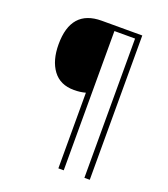

<svg xmlns="http://www.w3.org/2000/svg" viewBox="-158 -964 970 1109"><g transform="rotate(20 327.5 -409.5)"><path d="M524 34H491V-822H364V34H331V-431Q299 -422 260 -422Q175 -422 131 -481.5Q87 -541 87 -640Q87 -853 275 -853H524Z"/></g></svg>

Font: Noto Sans Kannada UI ExtraLight
Style: Regular
Weight: 200
Designer: Jelle Bosma - Monotype Design Team
Foundry: Monotype Imaging Inc.
Version: Version 2.005; ttfautohint (v1.8.4.7-5d5b)